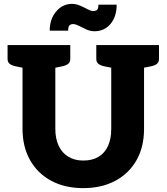

<svg xmlns="http://www.w3.org/2000/svg" viewBox="-20 -961 858 989"><path d="M409 8Q314 8 243.5 -30Q173 -68 134.5 -137Q96 -206 96 -297V-729H265V-298Q265 -247 282 -210.5Q299 -174 331.5 -154Q364 -134 409 -134Q456 -134 488 -153.5Q520 -173 536.5 -209.5Q553 -246 553 -297V-729H722V-297Q722 -204 683 -135.5Q644 -67 573.5 -29.5Q503 8 409 8ZM116 -729 102 -611 58 -620Q40 -624 29.5 -632.5Q19 -641 19 -658V-729ZM342 -729V-658Q342 -641 331.5 -632.5Q321 -624 303 -620L259 -611L245 -729ZM573 -729 559 -611 515 -620Q497 -624 486.5 -632.5Q476 -641 476 -658V-729ZM799 -729V-658Q799 -641 788.5 -632.5Q778 -624 760 -620L716 -611L702 -729ZM460 -904Q472 -904 479.5 -910Q487 -916 487 -937H581Q581 -876 549.5 -838Q518 -800 466 -800Q445 -800 424.5 -809.5Q404 -819 386.5 -828Q369 -837 357 -837Q345 -837 338 -830.5Q331 -824 331 -803H236Q236 -862 269 -901.5Q302 -941 351 -941Q372 -941 392.5 -932Q413 -923 431 -913.5Q449 -904 460 -904Z"/></svg>

Font: Aleo Black
Style: Regular
Weight: 900
Designer: Alessio Laiso
Foundry: Alessio Laiso
Version: Version 2.001;gftools[0.9.29]